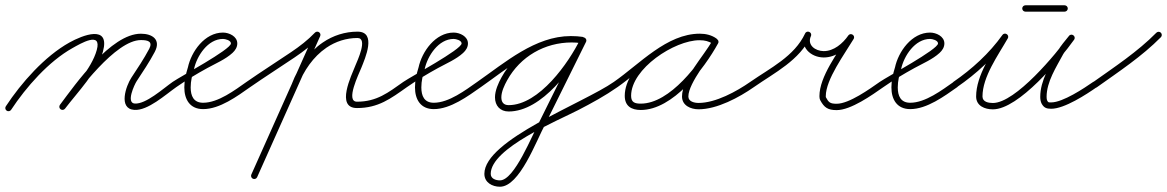

<svg xmlns="http://www.w3.org/2000/svg" viewBox="-32 -396 4407 725"><path d="M-6.6 22C-1.1 25.7 6.4 24.1 10 18.6C66.4 -67.1 152 -164.4 241.8 -214.5C271.7 -231.2 353.5 -280.1 333.4 -207.2C313.4 -134.3 240.9 -61.3 194.5 -0.3C190.4 5 191.5 12.5 196.7 16.5C202 20.6 209.5 19.5 213.5 14.3C262 -49.4 335.6 -124.2 356.6 -200.8C385.3 -305.4 278.9 -262.7 230.2 -235.5C136.9 -183.5 48.5 -83.6 -10 5.4C-13.7 10.9 -12.1 18.4 -6.6 22ZM213.6 14.2C213.6 14.2 213.6 14.2 213.6 14.2C262.9 -51.6 404.3 -244.7 500 -244.7C525.4 -244.7 546.2 -240.1 531.4 -211.5C531.4 -211.5 531.4 -211.6 531.4 -211.6C531.4 -211.6 531.4 -211.6 531.4 -211.6C511.3 -173.6 487.6 -138.4 464 -102.6C444.3 -72.7 413.2 14.8 475.2 19C526.1 22.4 592 -37.9 633.9 -67.2C639.3 -71 640.6 -78.5 636.8 -83.9C633 -89.3 625.5 -90.6 620.1 -86.8C583.8 -61.4 518.9 -2.1 476.8 -5C443.1 -7.2 475.7 -76.7 484 -89.4C508 -125.9 532.1 -161.7 552.6 -200.4C552.6 -200.4 552.6 -200.4 552.6 -200.4C552.6 -200.4 552.6 -200.5 552.6 -200.5C576.6 -246.5 543.3 -268.7 500 -268.7C386.6 -268.7 252.7 -78.1 194.4 -0.2C190.4 5.1 191.5 12.6 196.8 16.6C202.1 20.6 209.6 19.5 213.6 14.2Z M633.9 -67.2C633.9 -67.2 633.9 -67.2 633.9 -67.2C671.4 -93.4 710.6 -116.9 750.8 -139C781.9 -156.1 819.7 -172 845.9 -196.2C856.2 -205.7 864 -217.5 864 -232C864 -258.8 833.1 -273 810 -273C741 -273 690.1 -201.3 677.3 -140.5C677.3 -140.5 677.3 -140.7 677.4 -141C677.5 -141.3 677.5 -141.5 677.5 -141.5C669.8 -116.2 664 -92.8 664 -66C664 -20.5 685.1 16 735 16C798.1 16 863.8 -32.8 912.9 -67.2C918.3 -71 919.6 -78.5 915.8 -83.9C912 -89.3 904.5 -90.6 899.1 -86.8C899.1 -86.8 899.1 -86.8 899.1 -86.8C855 -55.9 792.1 -8 735 -8C698.9 -8 688 -33.9 688 -66C688 -90.4 693.5 -111.5 700.5 -134.5C700.5 -134.5 700.5 -134.8 700.6 -135C700.7 -135.3 700.7 -135.5 700.7 -135.5C711.2 -184.7 752.9 -249 810 -249C818.7 -249 840 -243.7 840 -232C840 -209.2 648.6 -106.7 620.1 -86.8C614.7 -83.1 613.4 -75.6 617.2 -70.1C620.9 -64.7 628.4 -63.4 633.9 -67.2Z M912.9 -67.2C912.9 -67.2 912.9 -67.2 912.9 -67.2C968.1 -105.6 1025 -141.6 1080.7 -179.3C1114.5 -202.2 1146.4 -226.6 1174.7 -256.2C1179.3 -261 1179.1 -268.6 1174.3 -273.1C1169.5 -277.7 1161.9 -277.6 1157.3 -272.8C1157.3 -272.8 1157.3 -272.8 1157.3 -272.8C1130.2 -244.4 1099.7 -221.1 1067.3 -199.2C1011.4 -161.4 954.5 -125.4 899.1 -86.8C893.7 -83.1 892.4 -75.6 896.2 -70.1C899.9 -64.7 907.4 -63.4 912.9 -67.2ZM1170.9 -275.4C1164.8 -278.1 1157.7 -275.4 1155 -269.4C1075.7 -91.9 996.4 85.6 917 263.1C914.3 269.2 917.1 276.3 923.1 279C929.2 281.7 936.3 278.9 939 272.9C939 272.9 939 272.9 939 272.9C1018.3 95.4 1097.6 -82.1 1177 -259.6C1179.7 -265.6 1176.9 -272.7 1170.9 -275.4ZM1093.2 -72.7C1093.2 -72.7 1093.2 -72.7 1093.2 -72.7C1114.8 -128.7 1150.5 -181.6 1200.5 -215.8C1235.3 -239.5 1275.8 -252.5 1318 -252.5C1358.4 -252.5 1316.7 -165.4 1310.1 -148.9C1295 -110.7 1234.6 12 1316 12C1396.6 12 1443.3 -23.7 1504.9 -67.2C1510.3 -71 1511.6 -78.5 1507.8 -83.9C1504 -89.3 1496.5 -90.6 1491.1 -86.8C1433.8 -46.4 1391 -12 1316 -12C1271.2 -12 1323.4 -117.3 1332.4 -140C1346.3 -175 1391.7 -276.5 1318 -276.5C1271 -276.5 1225.8 -262.1 1187 -235.6C1132.9 -198.7 1094.1 -141.9 1070.8 -81.3C1068.4 -75.1 1071.5 -68.2 1077.7 -65.8C1083.9 -63.4 1090.8 -66.5 1093.2 -72.7Z M1504.9 -67.2C1504.9 -67.2 1504.9 -67.2 1504.9 -67.2C1542.4 -93.4 1581.6 -116.9 1621.8 -139C1652.9 -156.1 1690.7 -172 1716.9 -196.2C1727.2 -205.7 1735 -217.5 1735 -232C1735 -258.8 1704.1 -273 1681 -273C1612 -273 1561.1 -201.3 1548.3 -140.5C1548.3 -140.5 1548.3 -140.7 1548.4 -141C1548.5 -141.3 1548.5 -141.5 1548.5 -141.5C1540.8 -116.2 1535 -92.8 1535 -66C1535 -20.5 1556.1 16 1606 16C1669.1 16 1734.8 -32.8 1783.9 -67.2C1789.3 -71 1790.6 -78.5 1786.8 -83.9C1783 -89.3 1775.5 -90.6 1770.1 -86.8C1770.1 -86.8 1770.1 -86.8 1770.1 -86.8C1726 -55.9 1663.1 -8 1606 -8C1569.9 -8 1559 -33.9 1559 -66C1559 -90.4 1564.5 -111.5 1571.5 -134.5C1571.5 -134.5 1571.5 -134.8 1571.6 -135C1571.7 -135.3 1571.7 -135.5 1571.7 -135.5C1582.2 -184.7 1623.9 -249 1681 -249C1689.7 -249 1711 -243.7 1711 -232C1711 -209.2 1519.6 -106.7 1491.1 -86.8C1485.7 -83.1 1484.4 -75.6 1488.2 -70.1C1491.9 -64.7 1499.4 -63.4 1504.9 -67.2Z M1767.2 -70.1C1770.9 -64.7 1778.4 -63.4 1783.9 -67.2C1884.2 -137.1 1995.6 -235.8 2123.3 -235.8C2137 -235.8 2150.1 -234.8 2163.5 -233.1C2171.4 -232.1 2176.1 -237.5 2176.9 -243.4C2177.7 -249.3 2174.5 -255.8 2166.7 -256.9C2153.5 -258.8 2140.6 -259.7 2127.2 -259.7C2015.9 -259.7 1915.8 -201.9 1862 -104.4C1849.8 -82.4 1837.1 -54.2 1837.1 -28.4C1837.1 3.1 1856.5 25 1888.7 25C2014.9 25 2133 -139.6 2180.8 -237.7C2184.3 -244.9 2180.7 -251.1 2175.3 -253.8C2169.9 -256.4 2162.8 -255.5 2159.2 -248.3C2108.3 -145.3 2057.3 -42.3 2006.3 60.7C2006.3 60.7 2006.3 60.6 2006.4 60.5C2006.4 60.4 2006.5 60.3 2006.5 60.3C1977 114.3 1910.6 285.1 1855.8 285.1C1840.1 285.1 1821 279 1821 260.4C1821 163.5 2075 59.2 2151.7 19.5C2202.5 -6.8 2253 -34.3 2299.9 -67.2C2305.3 -71 2306.6 -78.5 2302.8 -83.9C2299 -89.3 2291.5 -90.6 2286.1 -86.8C2172.5 -7 1797 131.8 1797 260.4C1797 293.1 1826.5 309.1 1855.8 309.1C1930.4 309.1 1992.6 135.9 2027.5 71.7C2027.5 71.7 2027.6 71.6 2027.6 71.5C2027.7 71.4 2027.7 71.3 2027.7 71.3C2078.8 -31.6 2129.8 -134.6 2180.8 -237.7C2184.3 -244.8 2180.7 -251.1 2175.3 -253.7C2169.9 -256.4 2162.7 -255.4 2159.2 -248.3C2116.1 -159.7 2003.9 1 1888.7 1C1869.8 1 1861.1 -10 1861.1 -28.4C1861.1 -49.8 1872.9 -74.6 1883 -92.8C1932.7 -182.7 2024.6 -235.7 2127.2 -235.7C2139.5 -235.7 2151.2 -234.9 2163.3 -233.1C2171.1 -232 2175.9 -237.5 2176.7 -243.4C2177.5 -249.4 2174.3 -255.9 2166.5 -256.9C2152 -258.7 2138 -259.8 2123.3 -259.8C1989.3 -259.8 1875.2 -160.1 1770.1 -86.8C1764.7 -83.1 1763.4 -75.6 1767.2 -70.1Z M2299.8 -67.1C2299.8 -67.1 2299.8 -67.1 2299.8 -67.1C2391.8 -131 2493 -244.8 2610.6 -244.8C2627.5 -244.8 2645.1 -241.2 2659 -231.2C2665.2 -226.8 2671.8 -229.9 2675.1 -235.1C2678.5 -240.3 2678.6 -247.6 2672 -251.4C2651.1 -263.5 2634.1 -268.1 2609.3 -268.1C2501.1 -268.1 2327.1 -150.4 2327.1 -34.2C2327.1 4.5 2352 19.3 2387.7 19.3C2508.8 19.3 2627.2 -136.7 2679.5 -232.2C2683.4 -239.3 2680 -245.6 2674.8 -248.5C2669.5 -251.4 2662.3 -250.8 2658.5 -243.8C2625.3 -183.3 2543.3 -98.5 2543.3 -31.6C2543.3 2.7 2576.4 16.7 2606 16.7C2675.7 16.7 2759.1 -28.1 2814.9 -67.2C2820.3 -71 2821.6 -78.5 2817.8 -83.9C2814 -89.3 2806.5 -90.6 2801.1 -86.8C2749.6 -50.8 2670.4 -7.3 2606 -7.3C2590.6 -7.3 2567.3 -12 2567.3 -31.6C2567.3 -83.4 2651 -180.2 2679.5 -232.2C2683.4 -239.2 2680 -245.6 2674.8 -248.5C2669.5 -251.4 2662.3 -250.8 2658.5 -243.8C2611.1 -157.2 2498.1 -4.7 2387.7 -4.7C2365.2 -4.7 2351.1 -9.2 2351.1 -34.2C2351.1 -136.6 2514.8 -244.1 2609.3 -244.1C2630 -244.1 2642.8 -240.6 2660 -230.6C2666.6 -226.8 2672.9 -229.6 2676.1 -234.5C2679.2 -239.4 2679.2 -246.3 2673 -250.8C2654.9 -263.7 2632.6 -268.8 2610.6 -268.8C2485.5 -268.8 2383.2 -154.2 2286.2 -86.9C2280.7 -83.1 2279.4 -75.6 2283.1 -70.2C2286.9 -64.7 2294.4 -63.4 2299.8 -67.1Z M2798.2 -70.1C2801.9 -64.7 2809.4 -63.4 2814.9 -67.2C2894.1 -122.4 2987.1 -167.8 3029.9 -259.4C3033.2 -266.6 3029.4 -272.7 3023.9 -275.2C3018.4 -277.7 3011.3 -276.6 3008 -269.4C2985.6 -219 3029.4 -179.4 3077.9 -179C3124.7 -178.6 3165.4 -211.4 3190.9 -248.2C3195.3 -254.5 3192.2 -261.1 3187.1 -264.4C3181.9 -267.7 3174.7 -267.8 3170.7 -261.2C3132.4 -197.2 3062.2 -107.3 3062.2 -32.8C3062.2 -27.7 3062.9 -22.5 3065.2 -17.9C3065.2 -17.9 3065.2 -17.7 3065.3 -17.6C3065.4 -17.4 3065.4 -17.3 3065.4 -17.3C3080.2 10.1 3094 19.8 3127.3 19.8C3181.1 19.8 3260.8 -37 3303.9 -67.2C3309.3 -71 3310.6 -78.5 3306.8 -83.9C3303 -89.3 3295.5 -90.6 3290.1 -86.8C3252.1 -60.2 3174.5 -4.2 3127.3 -4.2C3102.2 -4.2 3096.9 -9.5 3086.6 -28.7C3086.6 -28.7 3086.6 -28.6 3086.7 -28.4C3086.8 -28.3 3086.8 -28.1 3086.8 -28.1C3086.2 -29.5 3086.2 -31.4 3086.2 -32.8C3086.2 -96.1 3157.1 -191.7 3191.3 -248.8C3195.3 -255.5 3192.4 -261.9 3187.5 -265.1C3182.6 -268.3 3175.5 -268.2 3171.1 -261.8C3150.3 -231.8 3116.6 -202.7 3078.1 -203C3047.2 -203.3 3014.7 -225.4 3030 -259.6C3033.2 -266.8 3029.4 -272.9 3024 -275.4C3018.6 -277.9 3011.5 -276.7 3008.1 -269.6C2967.7 -183 2876.3 -139.2 2801.1 -86.8C2795.7 -83.1 2794.4 -75.6 2798.2 -70.1Z M3303.9 -67.2C3303.9 -67.2 3303.9 -67.2 3303.9 -67.2C3341.4 -93.4 3380.6 -116.9 3420.8 -139C3451.9 -156.1 3489.7 -172 3515.9 -196.2C3526.2 -205.7 3534 -217.5 3534 -232C3534 -258.8 3503.1 -273 3480 -273C3411 -273 3360.1 -201.3 3347.3 -140.5C3347.3 -140.5 3347.3 -140.7 3347.4 -141C3347.5 -141.3 3347.5 -141.5 3347.5 -141.5C3339.8 -116.2 3334 -92.8 3334 -66C3334 -20.5 3355.1 16 3405 16C3468.1 16 3533.8 -32.8 3582.9 -67.2C3588.3 -71 3589.6 -78.5 3585.8 -83.9C3582 -89.3 3574.5 -90.6 3569.1 -86.8C3569.1 -86.8 3569.1 -86.8 3569.1 -86.8C3525 -55.9 3462.1 -8 3405 -8C3368.9 -8 3358 -33.9 3358 -66C3358 -90.4 3363.5 -111.5 3370.5 -134.5C3370.5 -134.5 3370.5 -134.8 3370.6 -135C3370.7 -135.3 3370.7 -135.5 3370.7 -135.5C3381.2 -184.7 3422.9 -249 3480 -249C3488.7 -249 3510 -243.7 3510 -232C3510 -209.2 3318.6 -106.7 3290.1 -86.8C3284.7 -83.1 3283.4 -75.6 3287.2 -70.1C3290.9 -64.7 3298.4 -63.4 3303.9 -67.2Z M3581.8 -67.1C3581.8 -67.1 3581.8 -67.1 3581.8 -67.1C3653.9 -116.7 3721.9 -178.5 3772.8 -250C3777.2 -256.2 3774 -262.8 3768.8 -266.1C3763.6 -269.4 3756.3 -269.5 3752.6 -262.9C3713.7 -194.7 3653.9 -111.7 3653.9 -31.7C3653.9 4 3686.6 16.9 3717.2 16.9C3814.5 16.9 3970.7 -171.4 4023.8 -246C4028.3 -252.4 4025.9 -259 4021.2 -262.6C4016.5 -266.1 4009.5 -266.6 4004.6 -260.5C3989.9 -241.9 3973.3 -223.5 3961.6 -203C3961.6 -203 3961.5 -202.9 3961.5 -202.8C3961.5 -202.7 3961.4 -202.7 3961.4 -202.7C3933.1 -149.7 3896 -92 3896 -30.3C3896 -21.5 3897.3 -12.5 3901.3 -4.5C3901.3 -4.5 3901.4 -4.4 3901.4 -4.4C3901.5 -4.3 3901.5 -4.2 3901.5 -4.2C3909.9 11 3919.8 14.7 3937.4 14.7C3987.5 14.7 4070.3 -39.5 4109.9 -67.2C4115.3 -71 4116.6 -78.5 4112.8 -83.9C4109 -89.3 4101.5 -90.6 4096.1 -86.8C4096.1 -86.8 4096.1 -86.8 4096.1 -86.8C4061.4 -62.6 3981.1 -9.3 3937.4 -9.3C3927.3 -9.3 3926.3 -8.9 3922.5 -15.8C3922.5 -15.8 3922.5 -15.7 3922.6 -15.6C3922.6 -15.5 3922.7 -15.5 3922.7 -15.5C3920.4 -19.9 3920 -25.4 3920 -30.3C3920 -87.3 3956.4 -142.3 3982.6 -191.3C3982.6 -191.3 3982.5 -191.3 3982.5 -191.2C3982.5 -191.1 3982.4 -191 3982.4 -191C3993.5 -210.5 4009.4 -228 4023.4 -245.5C4028.2 -251.6 4025.7 -258.4 4020.8 -262.1C4015.9 -265.7 4008.7 -266.3 4004.2 -260C3957.2 -193.7 3802.7 -7.1 3717.2 -7.1C3700.8 -7.1 3677.9 -10.9 3677.9 -31.7C3677.9 -106.4 3737 -187.1 3773.4 -251.1C3777.2 -257.7 3774.3 -264 3769.4 -267.1C3764.6 -270.2 3757.6 -270.1 3753.2 -264C3703.9 -194.7 3638 -134.9 3568.2 -86.9C3562.7 -83.1 3561.4 -75.7 3565.1 -70.2C3568.9 -64.7 3576.3 -63.4 3581.8 -67.1ZM3840 -352C3840 -352 3840 -352 3840 -352C3889.3 -352 3938.7 -352 3988 -352C3994.6 -352 4000 -357.4 4000 -364C4000 -370.6 3994.6 -376 3988 -376C3988 -376 3988 -376 3988 -376C3938.7 -376 3889.3 -376 3840 -376C3833.4 -376 3828 -370.6 3828 -364C3828 -357.4 3833.4 -352 3840 -352Z M4092.2 -68.7C4096.1 -63.3 4103.5 -62 4109 -65.9C4191.7 -124.7 4280.2 -183.1 4351.6 -255.6C4356.2 -260.3 4356.1 -267.9 4351.4 -272.6C4346.7 -277.2 4339.1 -277.1 4334.4 -272.4C4334.4 -272.4 4334.4 -272.4 4334.4 -272.4C4264.1 -200.9 4176.6 -143.4 4095 -85.4C4089.6 -81.6 4088.4 -74.1 4092.2 -68.7Z"/></svg>

Font: FRB American Cursive Guidelines Light
Style: Italic
Weight: 300
Italic angle: -25°
Version: Version 2.0;Modular Font Editor K font №1